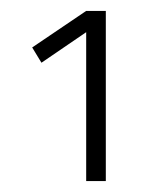

<svg xmlns="http://www.w3.org/2000/svg" viewBox="-20 -810 305 352"><path d="M39 -723 138 -790H174V-478H138V-751L56 -695Z"/></svg>

Font: TypoPRO Titillium Text
Style: 1 wt
Weight: 100
Designer: Accademia di Belle Arti di Urbino and others
Foundry: Accademia di Belle Arti di Urbino and others.
Version: Version 25.000